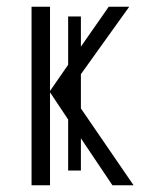

<svg xmlns="http://www.w3.org/2000/svg" viewBox="-20 -552 424 572"><path d="M74 0V-532H129V-281L183 -359V-503H221V-413L304 -532H365L221 -331V-229L378 0H315L221 -140V-44H183V-196L129 -277V0Z"/></svg>

Font: Noto Sans Condensed Light
Style: Regular
Weight: 300
Width: 3
Designer: Monotype Design Team
Foundry: Monotype Imaging Inc.
Version: Version 2.013; ttfautohint (v1.8.4.7-5d5b)